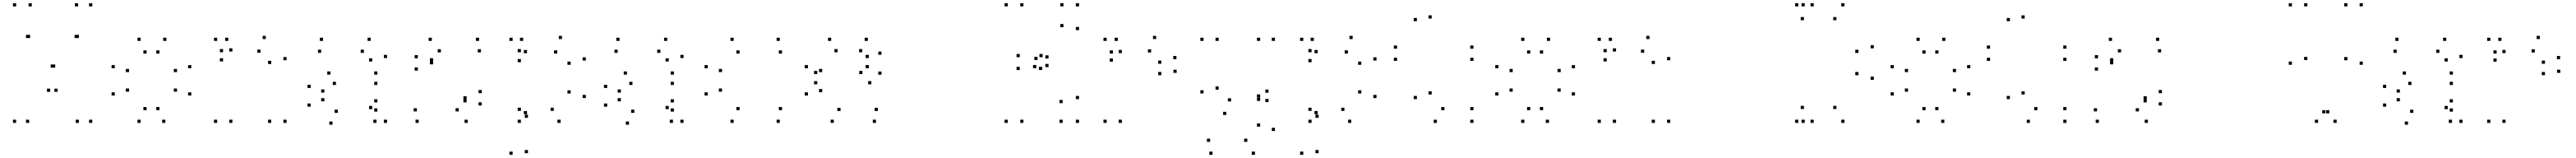

<svg xmlns="http://www.w3.org/2000/svg" viewBox="-20 -760 16160 990"><path d="M163 10V-10H143V10ZM163 -521.7V-541.7H143V-521.7ZM169 -521.7V-541.7H149V-521.7ZM294.8 -184.5V-204.5H274.8V-184.5ZM341.5 -184.5V-204.5H321.5V-184.5ZM467.7 -521.7V-541.7H447.7V-521.7ZM475 -521.7V-541.7H455V-521.7ZM475 10V-10H455V10ZM558.8 10V-10H538.8V10ZM558.8 -719.7V-739.7H538.8V-719.7ZM469.8 -719.7V-739.7H449.8V-719.7ZM326.3 -336V-356H306.3V-336ZM318 -336V-356H298V-336ZM179.3 -719.7V-739.7H159.3V-719.7ZM81.2 -719.7V-739.7H61.2V-719.7ZM81.2 10V-10H61.2V10Z M1017.2 10V-10H997.2V10ZM1180 -161.5V-181.5H1160V-161.5ZM1180 -332.2V-352.2H1160V-332.2ZM1023.8 -503.7V-523.7H1003.8V-503.7ZM862.5 -503.7V-523.7H842.5V-503.7ZM700 -332.2V-352.2H680V-332.2ZM700 -161.5V-181.5H680V-161.5ZM862.5 10V-10H842.5V10ZM789.5 -185.5V-205.5H769.5V-185.5ZM789.5 -308.2V-328.2H769.5V-308.2ZM899.5 -424.2V-444.2H879.5V-424.2ZM980.2 -424.2V-444.2H960.2V-424.2ZM1090.5 -308.2V-328.2H1070.5V-308.2ZM1090.5 -185.5V-205.5H1070.5V-185.5ZM980.2 -69.5V-89.5H960.2V-69.5ZM899.5 -69.5V-89.5H879.5V-69.5Z M1777.7 10V-10H1757.7V10ZM1777.7 -382.5V-402.5H1757.7V-382.5ZM1647.5 -515.3V-535.3H1627.5V-515.3ZM1379.3 -432.7V-452.7H1359.3V-432.7ZM1379.3 -375.2V-395.2H1359.3V-375.2ZM1614.2 -429.5V-449.5H1594.2V-429.5ZM1681.5 -359V-379H1661.5V-359ZM1681.5 10V-10H1661.5V10ZM1437.8 10V-10H1417.8V10ZM1437.8 -437.2V-457.2H1417.8V-437.2ZM1412.2 -503.7V-523.7H1392.2V-503.7ZM1342.3 -503.7V-523.7H1322.3V-503.7ZM1342.3 10V-10H1322.3V10Z M2408 10V-10H2388V10ZM2408 -396.2V-416.2H2388V-396.2ZM2305.8 -503.7V-523.7H2285.8V-503.7ZM2006.3 -503.7V-523.7H1986.3V-503.7ZM1994.7 -428.8V-448.8H1974.7V-428.8ZM2262.7 -428.8V-448.8H2242.7V-428.8ZM2315.2 -374.7V-394.7H2295.2V-374.7ZM2315.2 -76.2V-96.2H2295.2V-76.2ZM2341.8 10V-10H2321.8V10ZM2347.5 -60.7V-80.7H2327.5V-60.7ZM2347.5 -118.2V-138.2H2327.5V-118.2ZM2099.2 -52.8V-72.8H2079.2V-52.8ZM2014.8 -125V-145H1994.8V-125ZM2014.8 -179.8V-199.8H1994.8V-179.8ZM2087.5 -227.5V-247.5H2067.5V-227.5ZM2347.5 -227.5V-247.5H2327.5V-227.5ZM2347.5 -292.5V-312.5H2327.5V-292.5ZM2052.8 -292.5V-312.5H2032.8V-292.5ZM1929 -208.8V-228.8H1909V-208.8ZM1929 -91.5V-111.5H1909V-91.5ZM2065.8 21.3V1.3H2045.8V21.3Z M2914.2 10V-10H2894.2V10ZM3002 -99V-119H2982V-99ZM3002 -176.2V-196.2H2982V-176.2ZM2696.8 -356.8V-376.8H2676.8V-356.8ZM2696.8 -375.2V-395.2H2676.8V-375.2ZM2745.8 -431.7V-451.7H2725.8V-431.7ZM2997 -431.7V-451.7H2977V-431.7ZM2985.3 -503.7V-523.7H2965.3V-503.7ZM2689 -503.7V-523.7H2669V-503.7ZM2601.2 -394.7V-414.7H2581.2V-394.7ZM2601.2 -317.5V-337.5H2581.2V-317.5ZM2907 -136.8V-156.8H2887V-136.8ZM2907 -118.5V-138.5H2887V-118.5ZM2858 -62V-82H2838V-62ZM2595 -62V-82H2575V-62ZM2606.7 10V-10H2586.7V10Z M3292 200V180H3272V200ZM3292 -21.7V-41.7H3272V-21.7ZM3286.2 -44.3V-64.3H3266.2V-44.3ZM3286.2 -426.7V-446.7H3266.2V-426.7ZM3261.8 -503.7V-523.7H3241.8V-503.7ZM3195.7 -503.7V-523.7H3175.7V-503.7ZM3195.7 210V190H3175.7V210ZM3496.8 10V-10H3476.8V10ZM3655 -145.5V-165.5H3635V-145.5ZM3655 -380.8V-400.8H3635V-380.8ZM3505.5 -515.3V-535.3H3485.5V-515.3ZM3247.7 -432.7V-452.7H3227.7V-432.7ZM3247.7 -370.2V-390.2H3227.7V-370.2ZM3475.5 -424.5V-444.5H3455.5V-424.5ZM3559.8 -354V-374H3539.8V-354ZM3559.8 -174.2V-194.2H3539.8V-174.2ZM3453.8 -65.2V-85.2H3433.8V-65.2ZM3247.7 -65.2V-85.2H3227.7V-65.2ZM3247.7 10V-10H3227.7V10Z M4268 10V-10H4248V10ZM4268 -396.2V-416.2H4248V-396.2ZM4165.8 -503.7V-523.7H4145.8V-503.7ZM3866.3 -503.7V-523.7H3846.3V-503.7ZM3854.7 -428.8V-448.8H3834.7V-428.8ZM4122.7 -428.8V-448.8H4102.7V-428.8ZM4175.2 -374.7V-394.7H4155.2V-374.7ZM4175.2 -76.2V-96.2H4155.2V-76.2ZM4201.8 10V-10H4181.8V10ZM4207.5 -60.7V-80.7H4187.5V-60.7ZM4207.5 -118.2V-138.2H4187.5V-118.2ZM3959.2 -52.8V-72.8H3939.2V-52.8ZM3874.8 -125V-145H3854.8V-125ZM3874.8 -179.8V-199.8H3854.8V-179.8ZM3947.5 -227.5V-247.5H3927.5V-227.5ZM4207.5 -227.5V-247.5H4187.5V-227.5ZM4207.5 -292.5V-312.5H4187.5V-292.5ZM3912.8 -292.5V-312.5H3892.8V-292.5ZM3789 -208.8V-228.8H3769V-208.8ZM3789 -91.5V-111.5H3769V-91.5ZM3925.8 21.3V1.3H3905.8V21.3Z M4871.8 10V-10H4851.8V10ZM4885.7 -69.5V-89.5H4865.7V-69.5ZM4619.5 -69.5V-89.5H4599.5V-69.5ZM4509.5 -185.5V-205.5H4489.5V-185.5ZM4509.5 -308.2V-328.2H4489.5V-308.2ZM4619.5 -424.2V-444.2H4599.5V-424.2ZM4885.7 -424.2V-444.2H4865.7V-424.2ZM4871.8 -503.7V-523.7H4851.8V-503.7ZM4582.5 -503.7V-523.7H4562.5V-503.7ZM4420 -332.2V-352.2H4400V-332.2ZM4420 -161.5V-181.5H4400V-161.5ZM4582.5 10V-10H4562.5V10Z M5475.2 10V-10H5455.2V10ZM5486.8 -64.5V-84.5H5466.8V-64.5ZM5252.8 -64.5V-84.5H5232.8V-64.5ZM5137.8 -182.2V-202.2H5117.8V-182.2ZM5137.8 -308.2V-328.2H5117.8V-308.2ZM5234.5 -432.5V-452.5H5214.5V-432.5ZM5389.2 -432.5V-452.5H5369.2V-432.5ZM5430.2 -396.2V-416.2H5410.2V-396.2ZM5430.2 -332.5V-352.5H5410.2V-332.5ZM5390.2 -295.8V-315.8H5370.2V-295.8ZM5106.8 -295.8V-315.8H5086.8V-295.8ZM5106.8 -231.8V-251.8H5086.8V-231.8ZM5446 -231.8V-251.8H5426V-231.8ZM5509.7 -291.8V-311.8H5489.7V-291.8ZM5509.7 -416.8V-436.8H5489.7V-416.8ZM5424.2 -503.7V-523.7H5404.2V-503.7ZM5194.2 -503.7V-523.7H5174.2V-503.7ZM5048.3 -332.2V-352.2H5028.3V-332.2ZM5048.3 -161.5V-181.5H5028.3V-161.5ZM5210.8 10V-10H5190.8V10Z M6749 10V-10H6729V10ZM6749 -138.8V-158.8H6729V-138.8ZM6557.7 -393.2V-413.2H6537.7V-393.2ZM6557.7 -339.5V-359.5H6537.7V-339.5ZM6749 -571.2V-591.2H6729V-571.2ZM6749 -720V-740H6729V-720ZM6651.2 -720V-740H6631.2V-720ZM6651.2 -589.5V-609.5H6631.2V-589.5ZM6488.5 -384V-404H6468.5V-384ZM6520.7 -401.7V-421.7H6500.7V-401.7ZM6377 -401.7V-421.7H6357V-401.7ZM6377 -321.3V-341.3H6357V-321.3ZM6517.7 -321.3V-341.3H6497.7V-321.3ZM6480.5 -332.8V-352.8H6460.5V-332.8ZM6646.2 -113.8V-133.8H6626.2V-113.8ZM6646.2 10V-10H6626.2V10ZM6400.2 10V-10H6380.2V10ZM6400.2 -720V-740H6380.2V-720ZM6302 -720V-740H6282V-720ZM6302 10V-10H6282V10Z M7361.3 -303.3V-323.3H7341.3V-303.3ZM7360 -389.2V-409.2H7340V-389.2ZM7232.8 -515.3V-535.3H7212.8V-515.3ZM6961.7 -424.3V-444.3H6941.7V-424.3ZM6961.7 -373.5V-393.5H6941.7V-373.5ZM7201.2 -431.2V-451.2H7181.2V-431.2ZM7265.2 -360.5V-380.5H7245.2V-360.5ZM7265.2 -289V-309H7245.2V-289ZM7017.8 10V-10H6997.8V10ZM7017.8 -427.2V-447.2H6997.8V-427.2ZM6992.2 -503.7V-523.7H6972.2V-503.7ZM6922.3 -503.7V-523.7H6902.3V-503.7ZM6922.3 10V-10H6902.3V10Z M7852.5 210V190H7832.5V210ZM7978 60.8V40.8H7958V60.8ZM7978 -503.7V-523.7H7958V-503.7ZM7885.2 -503.7V-523.7H7865.2V-503.7ZM7885.2 -148.8V-168.8H7865.2V-148.8ZM7885.2 -127.7V-147.7H7865.2V-127.7ZM7885.2 33.5V13.5H7865.2V33.5ZM7804.7 128.8V108.8H7784.7V128.8ZM7571.3 128.8V108.8H7551.3V128.8ZM7586.3 210V190H7566.3V210ZM7937.7 -120.2V-140.2H7917.7V-120.2ZM7937.7 -179V-199H7917.7V-179ZM7702.8 -124.3V-144.3H7682.8V-124.3ZM7625.2 -198.2V-218.2H7605.2V-198.2ZM7625.2 -503.7V-523.7H7605.2V-503.7ZM7530 -503.7V-523.7H7510V-503.7ZM7530 -174.7V-194.7H7510V-174.7ZM7672.8 -39.5V-59.5H7652.8V-39.5Z M8252 200V180H8232V200ZM8252 -21.7V-41.7H8232V-21.7ZM8246.2 -44.3V-64.3H8226.2V-44.3ZM8246.2 -426.7V-446.7H8226.2V-426.7ZM8221.8 -503.7V-523.7H8201.8V-503.7ZM8155.7 -503.7V-523.7H8135.7V-503.7ZM8155.7 210V190H8135.7V210ZM8456.8 10V-10H8436.8V10ZM8615 -145.5V-165.5H8595V-145.5ZM8615 -380.8V-400.8H8595V-380.8ZM8465.5 -515.3V-535.3H8445.5V-515.3ZM8207.7 -432.7V-452.7H8187.7V-432.7ZM8207.7 -370.2V-390.2H8187.7V-370.2ZM8435.5 -424.5V-444.5H8415.5V-424.5ZM8519.8 -354V-374H8499.8V-354ZM8519.8 -174.2V-194.2H8499.8V-174.2ZM8413.8 -65.2V-85.2H8393.8V-65.2ZM8207.7 -65.2V-85.2H8187.7V-65.2ZM8207.7 10V-10H8187.7V10Z M9223.3 10.2V-9.8H9203.3V10.2ZM9223.3 -69.3V-89.3H9203.3V-69.3ZM9041 -69.3V-89.3H9021V-69.3ZM8961.3 -168V-188H8941.3V-168ZM8961.3 -643.8V-663.8H8941.3V-643.8ZM8868.5 -627.2V-647.2H8848.5V-627.2ZM8868.5 -139V-159H8848.5V-139ZM8994 10.2V-9.8H8974V10.2ZM9223.3 -378.5V-398.5H9203.3V-378.5ZM9223.3 -454.8V-474.8H9203.3V-454.8ZM8744 -454.8V-474.8H8724V-454.8ZM8744 -378.5V-398.5H8724V-378.5Z M9697.2 10V-10H9677.2V10ZM9860 -161.5V-181.5H9840V-161.5ZM9860 -332.2V-352.2H9840V-332.2ZM9703.8 -503.7V-523.7H9683.8V-503.7ZM9542.5 -503.7V-523.7H9522.5V-503.7ZM9380 -332.2V-352.2H9360V-332.2ZM9380 -161.5V-181.5H9360V-161.5ZM9542.5 10V-10H9522.5V10ZM9469.5 -185.5V-205.5H9449.5V-185.5ZM9469.5 -308.2V-328.2H9449.5V-308.2ZM9579.5 -424.2V-444.2H9559.5V-424.2ZM9660.2 -424.2V-444.2H9640.2V-424.2ZM9770.5 -308.2V-328.2H9750.5V-308.2ZM9770.5 -185.5V-205.5H9750.5V-185.5ZM9660.2 -69.5V-89.5H9640.2V-69.5ZM9579.5 -69.5V-89.5H9559.5V-69.5Z M10457.7 10V-10H10437.7V10ZM10457.7 -382.5V-402.5H10437.7V-382.5ZM10327.5 -515.3V-535.3H10307.5V-515.3ZM10059.3 -432.7V-452.7H10039.3V-432.7ZM10059.3 -375.2V-395.2H10039.3V-375.2ZM10294.2 -429.5V-449.5H10274.2V-429.5ZM10361.5 -359V-379H10341.5V-359ZM10361.5 10V-10H10341.5V10ZM10117.8 10V-10H10097.8V10ZM10117.8 -437.2V-457.2H10097.8V-437.2ZM10092.2 -503.7V-523.7H10072.2V-503.7ZM10022.3 -503.7V-523.7H10002.3V-503.7ZM10022.3 10V-10H10002.3V10Z M11550.5 10V-10H11530.5V10ZM11734.7 -259.8V-279.8H11714.7V-259.8ZM11734.7 -457.2V-477.2H11714.7V-457.2ZM11550.5 -720V-740H11530.5V-720ZM11301.3 -720V-740H11281.3V-720ZM11296.3 -633.2V-653.2H11276.3V-633.2ZM11500.2 -633.2V-653.2H11480.2V-633.2ZM11638.5 -428.2V-448.2H11618.5V-428.2ZM11638.5 -288.8V-308.8H11618.5V-288.8ZM11500.2 -76.8V-96.8H11480.2V-76.8ZM11296.3 -76.8V-96.8H11276.3V-76.8ZM11301.3 10V-10H11281.3V10ZM11357.8 10V-10H11337.8V10ZM11357.8 -720V-740H11337.8V-720ZM11261 -720V-740H11241V-720ZM11261 10V-10H11241V10Z M12177.2 10V-10H12157.2V10ZM12340 -161.5V-181.5H12320V-161.5ZM12340 -332.2V-352.2H12320V-332.2ZM12183.8 -503.7V-523.7H12163.8V-503.7ZM12022.5 -503.7V-523.7H12002.5V-503.7ZM11860 -332.2V-352.2H11840V-332.2ZM11860 -161.5V-181.5H11840V-161.5ZM12022.5 10V-10H12002.5V10ZM11949.5 -185.5V-205.5H11929.5V-185.5ZM11949.5 -308.2V-328.2H11929.5V-308.2ZM12059.5 -424.2V-444.2H12039.5V-424.2ZM12140.2 -424.2V-444.2H12120.2V-424.2ZM12250.5 -308.2V-328.2H12230.5V-308.2ZM12250.5 -185.5V-205.5H12230.5V-185.5ZM12140.2 -69.5V-89.5H12120.2V-69.5ZM12059.5 -69.5V-89.5H12039.5V-69.5Z M12943.3 10.2V-9.8H12923.3V10.2ZM12943.3 -69.3V-89.3H12923.3V-69.3ZM12761 -69.3V-89.3H12741V-69.3ZM12681.3 -168V-188H12661.3V-168ZM12681.3 -643.8V-663.8H12661.3V-643.8ZM12588.5 -627.2V-647.2H12568.5V-627.2ZM12588.5 -139V-159H12568.5V-139ZM12714 10.2V-9.8H12694V10.2ZM12943.3 -378.5V-398.5H12923.3V-378.5ZM12943.3 -454.8V-474.8H12923.3V-454.8ZM12464 -454.8V-474.8H12444V-454.8ZM12464 -378.5V-398.5H12444V-378.5Z M13454.2 10V-10H13434.2V10ZM13542 -99V-119H13522V-99ZM13542 -176.2V-196.2H13522V-176.2ZM13236.8 -356.8V-376.8H13216.8V-356.8ZM13236.8 -375.2V-395.2H13216.8V-375.2ZM13285.8 -431.7V-451.7H13265.8V-431.7ZM13537 -431.7V-451.7H13517V-431.7ZM13525.3 -503.7V-523.7H13505.3V-503.7ZM13229 -503.7V-523.7H13209V-503.7ZM13141.2 -394.7V-414.7H13121.2V-394.7ZM13141.2 -317.5V-337.5H13121.2V-317.5ZM13447 -136.8V-156.8H13427V-136.8ZM13447 -118.5V-138.5H13427V-118.5ZM13398 -62V-82H13378V-62ZM13135 -62V-82H13115V-62ZM13146.7 10V-10H13126.7V10Z M14638.2 10V-10H14618.2V10ZM14802.3 -354.2V-374.2H14782.3V-354.2ZM14802.3 -720V-740H14782.3V-720ZM14705.8 -720V-740H14685.8V-720ZM14705.8 -382.5V-402.5H14685.8V-382.5ZM14567.8 -49.8V-69.8H14547.8V-49.8ZM14592.2 -49.8V-69.8H14572.2V-49.8ZM14454.2 -383.8V-403.8H14434.2V-383.8ZM14454.2 -720V-740H14434.2V-720ZM14357.7 -720V-740H14337.7V-720ZM14357.7 -354.2V-374.2H14337.7V-354.2ZM14521.8 10V-10H14501.8V10Z M15428 10V-10H15408V10ZM15428 -396.2V-416.2H15408V-396.2ZM15325.8 -503.7V-523.7H15305.8V-503.7ZM15026.3 -503.7V-523.7H15006.3V-503.7ZM15014.7 -428.8V-448.8H14994.7V-428.8ZM15282.7 -428.8V-448.8H15262.7V-428.8ZM15335.2 -374.7V-394.7H15315.2V-374.7ZM15335.2 -76.2V-96.2H15315.2V-76.2ZM15361.8 10V-10H15341.8V10ZM15367.5 -60.7V-80.7H15347.5V-60.7ZM15367.5 -118.2V-138.2H15347.5V-118.2ZM15119.2 -52.8V-72.8H15099.2V-52.8ZM15034.8 -125V-145H15014.8V-125ZM15034.8 -179.8V-199.8H15014.8V-179.8ZM15107.5 -227.5V-247.5H15087.5V-227.5ZM15367.5 -227.5V-247.5H15347.5V-227.5ZM15367.5 -292.5V-312.5H15347.5V-292.5ZM15072.8 -292.5V-312.5H15052.8V-292.5ZM14949 -208.8V-228.8H14929V-208.8ZM14949 -91.5V-111.5H14929V-91.5ZM15085.8 21.3V1.3H15065.8V21.3Z M16041.3 -303.3V-323.3H16021.3V-303.3ZM16040 -389.2V-409.2H16020V-389.2ZM15912.8 -515.3V-535.3H15892.8V-515.3ZM15641.7 -424.3V-444.3H15621.7V-424.3ZM15641.7 -373.5V-393.5H15621.7V-373.5ZM15881.2 -431.2V-451.2H15861.2V-431.2ZM15945.2 -360.5V-380.5H15925.2V-360.5ZM15945.2 -289V-309H15925.2V-289ZM15697.8 10V-10H15677.8V10ZM15697.8 -427.2V-447.2H15677.8V-427.2ZM15672.2 -503.7V-523.7H15652.2V-503.7ZM15602.3 -503.7V-523.7H15582.3V-503.7ZM15602.3 10V-10H15582.3V10Z"/></svg>

Font: Monaspace Krypton Dots Var
Style: Regular
Weight: 400
Designer: Riley Cran and the Lettermatic Team
Version: Version 1.100 (Monaspace Krypton Dots)